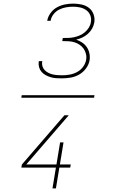

<svg xmlns="http://www.w3.org/2000/svg" viewBox="-20 -873 640 1061"><path d="M500 -333H98L100 -347H502ZM321 -440Q305 -440 289.5 -441Q274 -442 259.5 -446.5Q245 -451 232 -458Q219 -465 209.5 -476Q200 -487 196 -501.5Q192 -516 194 -532L195 -535H214L213 -533Q211 -519 214.5 -507Q218 -495 226.5 -486Q235 -477 246.5 -471Q258 -465 270.5 -462Q283 -459 296 -458Q309 -457 323 -457Q343 -457 364 -460.5Q385 -464 405 -474.5Q425 -485 438.5 -503Q452 -521 456 -542Q459 -559 455 -575Q451 -591 442 -604Q433 -617 419.5 -626Q406 -635 391 -639.5Q376 -644 359 -645Q342 -646 324 -646L327 -663Q343 -663 358.5 -663.5Q374 -664 390 -667.5Q406 -671 421 -677.5Q436 -684 449 -695Q462 -706 471 -720.5Q480 -735 482 -750Q486 -770 479 -788Q472 -806 456.5 -817Q441 -828 422 -832Q403 -836 384 -836Q365 -836 345 -832.5Q325 -829 307 -820Q289 -811 276 -794.5Q263 -778 260 -759V-758H241V-759Q245 -781 259.5 -801Q274 -821 295 -832.5Q316 -844 339 -848.5Q362 -853 384 -853Q408 -853 431 -848Q454 -843 471.5 -829.5Q489 -816 497 -794Q505 -772 501 -748Q498 -731 489 -715Q480 -699 466 -686.5Q452 -674 435.5 -666Q419 -658 401 -654Q419 -648 434.5 -637.5Q450 -627 460 -612Q470 -597 474 -578Q478 -559 475 -540Q471 -516 455 -494.5Q439 -473 416.5 -460.5Q394 -448 369.5 -444Q345 -440 321 -440ZM270 168 289 53H98L101 36L336 -236H360L125 36H292L312 -86H331L311 36H371L368 53H308L289 168Z"/></svg>

Font: Iosevka Thin Extended Oblique
Style: Regular
Weight: 100
Width: 7
Italic angle: -9°
Monospace: yes
Designer: Belleve Invis
Foundry: Belleve Invis
Version: Version 32.5.0; ttfautohint (v1.8.4)